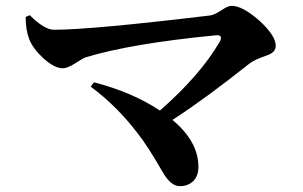

<svg xmlns="http://www.w3.org/2000/svg" viewBox="-20 -671 1040 658"><path d="M82 -619Q132 -569 165 -569Q292 -569 700 -618Q715 -620 739 -636Q761 -651 774 -651Q811 -651 868 -601Q925 -549 925 -514Q925 -492 897 -482Q851 -466 836 -454Q681 -331 571 -260Q660 -186 660 -99Q660 -68 642 -50Q624 -33 596 -33Q565 -33 537 -82Q485 -173 451 -215Q381 -307 291 -374L302 -389Q436 -354 528 -292Q667 -414 733 -528Q746 -553 719 -550Q431 -522 275 -475Q265 -472 236 -453Q211 -437 195 -437Q167 -437 129 -471Q93 -504 80 -537Q68 -568 68 -613Z"/></svg>

Font: Source Han Serif JP
Style: Bold
Weight: 700
Designer: Ryoko NISHIZUKA  (kana & ideographs); Frank Grießhammer (Latin, Greek & Cyrillic); Wenlong ZHANG  (bopomofo); Sandoll Co
Foundry: Adobe Systems Incorporated
Version: Version 1.000;PS 1;hotconv 16.6.53;makeotf.lib2.5.65590